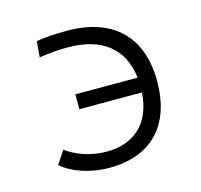

<svg xmlns="http://www.w3.org/2000/svg" viewBox="-84 -618 754 719"><g transform="rotate(-15 293.0 -258.5)"><path d="M256.8 9.8C420.4 9.8 511.7 -88.9 511.7 -257.8C511.7 -431.6 411.1 -527.3 233.4 -527.3C188 -527.3 148.4 -524.4 115.2 -519L109.9 -457.5C149.4 -463.4 185.5 -466.3 221.7 -466.3C352.5 -466.3 431.2 -404.8 444.3 -289.1H203.1V-231.4H445.8C438.5 -116.2 371.1 -51.3 260.7 -51.3C196.8 -51.3 140.6 -74.2 106 -100.6L72.3 -50.3C109.4 -16.6 176.3 9.8 256.8 9.8Z"/></g></svg>

Font: Cascadia Mono Light
Style: Regular
Weight: 300
Monospace: yes
Designer: Aaron Bell
Foundry: Saja Typeworks
Version: Version 2404.023